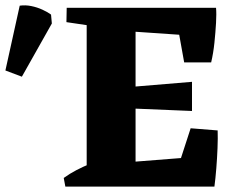

<svg xmlns="http://www.w3.org/2000/svg" viewBox="-212 -691 875 711"><path d="M30 0 24 -32Q46 -48 71 -61Q96 -74 123 -85L124 0ZM582 0 429 -16 494 -216 594 -208Q595 -180 593.5 -142.5Q592 -105 589 -67.5Q586 -30 582 0ZM156 -591 34 -609 35 -662H157ZM470 -460 437 -644 588 -662Q590 -641 588 -606Q586 -571 582 -532.5Q578 -494 570 -460ZM109 0V-662H290V0ZM499 -280 259 -290V-368L499 -388ZM574 -554 252 -576 177 -662H588ZM183 0 258 -90 576 -115 581 0ZM-131 -407 -192 -430 -139 -670Q-118 -673 -96 -668.5Q-74 -664 -54.5 -655Q-35 -646 -23 -637L-20 -604Z"/></svg>

Font: Eczar
Style: Bold
Weight: 700
Designer: Vaibhav Singh
Foundry: Rosetta Type Foundry
Version: Version 2.000